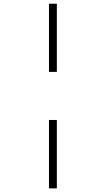

<svg xmlns="http://www.w3.org/2000/svg" viewBox="-20 -782 581 1049"><path d="M247.6 -761.7H290.5V-389.2H247.6ZM247.6 -126.5H290.5V247.1H247.6Z"/></svg>

Font: Open Sans Light
Style: Regular
Weight: 300
Designer: Monotype Design Team
Foundry: Monotype Imaging Inc.
Version: Version 3.000; ttfautohint (v1.8.4)